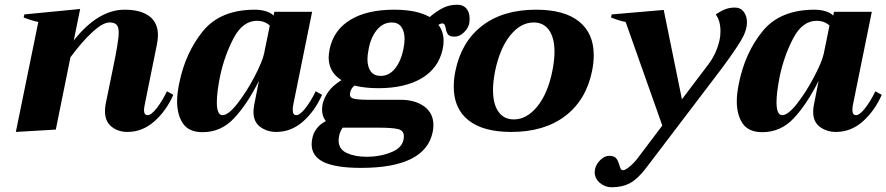

<svg xmlns="http://www.w3.org/2000/svg" viewBox="-20 -548 3749 812"><path d="M713 -147Q683 -79 632.5 -34.5Q582 10 519 10Q480 10 452 -12Q424 -34 424 -78Q424 -93 427 -109L459 -265Q469 -313 475.5 -351.5Q482 -390 482 -410Q482 -434 473 -443.5Q464 -453 443 -453Q415 -453 371 -412.5Q327 -372 278 -306L216 0L47 10L142 -455Q113 -461 80 -474L83 -487L319 -510L292 -377Q395 -507 507 -507Q575 -507 611.5 -479.5Q648 -452 648 -399Q648 -382 643 -357L593 -110Q589 -90 589 -83Q589 -61 604 -61Q620 -61 643.5 -91.5Q667 -122 686 -162Z M729 -120Q729 -153 738 -196Q764 -325 838 -416Q912 -507 1058 -507Q1082 -507 1104 -500.5Q1126 -494 1137 -482L1140 -498H1300L1221 -109Q1218 -96 1218 -83Q1218 -61 1233 -61Q1249 -61 1272.5 -91.5Q1296 -122 1315 -162L1342 -147Q1312 -79 1262 -34.5Q1212 10 1148 10Q1110 10 1081 -11Q1052 -32 1052 -75Q1052 -88 1055 -104L1075 -206Q1026 -108 970.5 -48.5Q915 11 837 11Q779 11 754 -25.5Q729 -62 729 -120ZM1097 -322 1121 -440Q1099 -460 1067 -460Q1007 -460 968.5 -387.5Q930 -315 911 -227Q897 -157 897 -116Q897 -61 921 -61Q946 -61 984.5 -110.5Q1023 -160 1056.5 -224Q1090 -288 1097 -322Z M1966 -470Q1966 -455 1964 -447Q1959 -427 1941 -410Q1923 -393 1902 -393Q1882 -393 1875 -402Q1868 -411 1865 -428Q1863 -439 1860 -444Q1857 -449 1850 -449Q1844 -449 1834 -443Q1856 -415 1856 -375Q1856 -356 1852 -340Q1835 -260 1764 -217.5Q1693 -175 1580 -175Q1525 -175 1479 -186Q1464 -174 1461 -156Q1456 -136 1475 -131Q1494 -126 1536 -126H1674Q1736 -126 1774.5 -97.5Q1813 -69 1813 -19Q1813 -5 1810 10Q1779 162 1507 162Q1400 162 1349 137.5Q1298 113 1298 62Q1298 51 1301 37Q1304 17 1318.5 -3Q1333 -23 1358 -36Q1342 -56 1342 -85Q1342 -118 1363 -151.5Q1384 -185 1424 -209Q1370 -243 1370 -305Q1370 -316 1374 -340Q1391 -421 1461.5 -464Q1532 -507 1647 -507Q1743 -507 1797 -476Q1828 -502 1854.5 -515Q1881 -528 1914 -528Q1939 -528 1952.5 -512Q1966 -496 1966 -470ZM1691 -382Q1691 -415 1677.5 -434Q1664 -453 1637 -453Q1600 -453 1574 -421.5Q1548 -390 1539 -340Q1534 -315 1534 -298Q1534 -265 1548 -246Q1562 -227 1590 -227Q1626 -227 1651 -258.5Q1676 -290 1686 -340Q1691 -365 1691 -382ZM1431 -8H1429Q1417 10 1414 28Q1412 40 1412 46Q1412 83 1446.5 99Q1481 115 1530 115Q1590 115 1639 94Q1688 73 1688 28Q1688 4 1663.5 -2Q1639 -8 1584 -8Z M1899 -181Q1899 -214 1906 -248Q1931 -371 2019 -439Q2107 -507 2247 -507Q2367 -507 2429 -457Q2491 -407 2491 -315Q2491 -282 2484 -248Q2459 -125 2370.5 -57.5Q2282 10 2142 10Q2023 10 1961 -39.5Q1899 -89 1899 -181ZM2316 -248Q2325 -293 2325 -329Q2325 -388 2302 -420.5Q2279 -453 2237 -453Q2182 -453 2138 -398.5Q2094 -344 2074 -248Q2065 -203 2065 -167Q2065 -108 2088 -75.5Q2111 -43 2153 -43Q2208 -43 2252.5 -98Q2297 -153 2316 -248Z M3139 -454Q3139 -419 3114 -377Q3089 -335 3032 -258L2712 163Q2678 208 2645 226Q2612 244 2567 244Q2539 244 2517 225.5Q2495 207 2495 179Q2495 175 2497 165Q2502 145 2519.5 128Q2537 111 2557 111Q2577 111 2585.5 121Q2594 131 2599 149Q2602 161 2605.5 166.5Q2609 172 2616 172Q2623 172 2641 158Q2659 144 2676 122L2781 -17L2626 -455Q2603 -459 2564 -474L2567 -487L2787 -506L2864 -128L2976 -276Q3010 -321 3023 -378Q3027 -395 3027 -416Q3027 -460 3007 -487Q3029 -502 3047.5 -509Q3066 -516 3088 -516Q3112 -516 3125.5 -498Q3139 -480 3139 -454Z M3096 -120Q3096 -153 3105 -196Q3131 -325 3205 -416Q3279 -507 3425 -507Q3449 -507 3471 -500.5Q3493 -494 3504 -482L3507 -498H3667L3588 -109Q3585 -96 3585 -83Q3585 -61 3600 -61Q3616 -61 3639.5 -91.5Q3663 -122 3682 -162L3709 -147Q3679 -79 3629 -34.5Q3579 10 3515 10Q3477 10 3448 -11Q3419 -32 3419 -75Q3419 -88 3422 -104L3442 -206Q3393 -108 3337.5 -48.5Q3282 11 3204 11Q3146 11 3121 -25.5Q3096 -62 3096 -120ZM3464 -322 3488 -440Q3466 -460 3434 -460Q3374 -460 3335.5 -387.5Q3297 -315 3278 -227Q3264 -157 3264 -116Q3264 -61 3288 -61Q3313 -61 3351.5 -110.5Q3390 -160 3423.5 -224Q3457 -288 3464 -322Z"/></svg>

Font: Trirong ExtraBold
Style: Italic
Weight: 800
Italic angle: -12°
Designer: Katatrad Team
Foundry: CadsonDemak
Version: Version 1.001